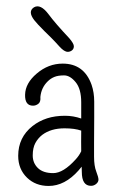

<svg xmlns="http://www.w3.org/2000/svg" viewBox="-20 -583 377 613"><path d="M239.3 -100.1Q238.8 -127 239.3 -166Q218.3 -173.3 186 -173.3Q142.6 -173.3 114.7 -152.3Q101.1 -141.6 92.8 -126.2Q84.5 -110.8 84.5 -86.7Q84.5 -62.5 101.1 -46.4Q117.7 -30.3 149.9 -30.3Q182.1 -30.3 221.7 -74.2Q232.9 -86.4 239.3 -100.1ZM270.5 10.3Q241.2 10.3 241.2 -34.2Q241.2 -37.1 240.7 -50.8Q236.3 -45.4 231 -39.1Q187 10.7 135.3 10.7Q93.8 10.7 66.4 -15.6Q38.1 -43 38.1 -85.4Q38.1 -144.5 84 -180.7Q104.5 -196.8 130.1 -205.1Q155.8 -213.4 187.5 -213.4Q213.9 -213.4 239.3 -204.6V-256.3Q239.3 -299.3 221.4 -320.8Q203.6 -342.3 184.6 -342.3Q165.5 -342.3 153.6 -337.4Q141.6 -332.5 132.3 -323.2Q111.8 -303.2 108.9 -273.4Q110.4 -257.8 102.5 -251.7Q94.7 -245.6 85.4 -245.6Q59.1 -245.6 60.1 -280.8Q61 -317.4 97.2 -348.1Q134.3 -379.9 180.2 -379.9Q248.5 -379.9 272.5 -312Q280.8 -287.6 280.8 -258.3V-208L280.3 -126V-82.5Q280.3 -53.2 287.4 -35.2Q294.4 -17.1 294.4 -9.5Q294.4 -2 287.1 4.2Q279.8 10.3 270.5 10.3ZM88.4 -559.6Q109.4 -571.8 135.3 -537.1Q156.2 -508.8 201.2 -460.9Q215.8 -443.8 215.8 -435.3Q215.8 -426.8 209.7 -422.1Q203.6 -417.5 196.3 -417.5Q185.1 -417.5 169.9 -434.3Q154.8 -451.2 143.3 -462.6Q131.8 -474.1 122.1 -483.4Q98.1 -507.3 89.4 -518.6Q67.9 -546.4 88.4 -559.6Z"/></svg>

Font: Pompiere
Style: Regular
Weight: 400
Designer: Karolina Lach
Foundry: Sorkin Type Co.
Version: Version 1.002